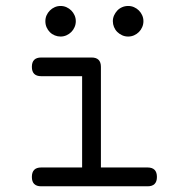

<svg xmlns="http://www.w3.org/2000/svg" viewBox="-20 -617 642 653"><path d="M481.9 -47.4Q513.7 -47.4 513.7 -15.1Q513.7 16.6 481.9 16.6H120.1Q88.4 16.6 88.4 -15.1Q88.4 -47.4 120.1 -47.4H259.3V-357.9H120.1Q88.4 -357.9 88.4 -389.6Q88.4 -421.4 120.1 -421.4H291.5Q323.2 -421.4 323.2 -389.6V-47.4ZM186 -596.7Q196.8 -596.7 206.1 -592.5Q215.3 -588.4 222.4 -581.3Q229.5 -574.2 233.6 -564.9Q237.8 -555.7 237.8 -544.9Q237.8 -534.2 233.6 -524.7Q229.5 -515.1 222.4 -508.1Q215.3 -501 205.8 -496.8Q196.3 -492.7 186 -492.7Q175.8 -492.7 166.3 -496.6Q156.7 -500.5 149.7 -507.6Q142.6 -514.6 138.4 -524.2Q134.3 -533.7 134.3 -544.9Q134.3 -555.7 138.4 -564.9Q142.6 -574.2 149.7 -581.3Q156.7 -588.4 166 -592.5Q175.3 -596.7 186 -596.7ZM416 -596.7Q426.8 -596.7 436 -592.5Q445.3 -588.4 452.4 -581.3Q459.5 -574.2 463.6 -564.9Q467.8 -555.7 467.8 -544.9Q467.8 -534.2 463.6 -524.7Q459.5 -515.1 452.4 -508.1Q445.3 -501 435.8 -496.8Q426.3 -492.7 416 -492.7Q404.8 -492.7 395.3 -497.1Q385.7 -501.5 378.7 -508.5Q371.6 -515.6 367.7 -525.1Q363.8 -534.7 363.8 -544.9Q363.8 -555.2 367.9 -564.5Q372.1 -573.7 378.9 -581.1Q385.7 -588.4 395.3 -592.5Q404.8 -596.7 416 -596.7Z"/></svg>

Font: Erica Type
Style: Regular
Weight: 400
Designer: Peter Wiegel
Foundry: Peter Wiegel
Version: Version 1.000 2010 initial release